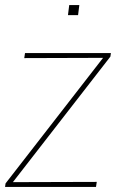

<svg xmlns="http://www.w3.org/2000/svg" viewBox="-35 -740 475 760"><path d="M345 0H-15L-13 -14L373 -511L61 -510L64 -530H404L402 -516L16 -19L348 -20ZM274 -680H234L239 -720H279Z"/></svg>

Font: Tanohe Sans Thin
Style: Italic
Weight: 100
Designer: Village Type and Design LLC & Cristiano Sobral
Foundry: Cooper Hewitt Smithsonian Design Museum
Version: Version 1.00;September 29, 2021;FontCreator 13.0.0.2655 64-b